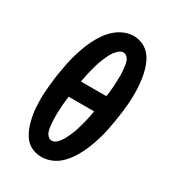

<svg xmlns="http://www.w3.org/2000/svg" viewBox="-182 -846 864 956"><g transform="rotate(30 250.0 -368.0)"><path d="M206 8Q185 8 165.5 2Q146 -4 130.5 -15.5Q115 -27 104 -43.5Q93 -60 85.5 -78Q78 -96 73 -115Q68 -134 64.5 -154Q61 -174 60 -194.5Q59 -215 58.5 -236Q58 -257 59.5 -278Q61 -299 63 -319.5Q65 -340 67.5 -361Q70 -382 74 -403Q78 -429 83.5 -456Q89 -483 96.5 -509Q104 -535 113.5 -561Q123 -587 135.5 -612Q148 -637 164.5 -660.5Q181 -684 202.5 -703Q224 -722 250.5 -733Q277 -744 304 -744Q329 -744 351.5 -735Q374 -726 390.5 -709.5Q407 -693 417.5 -672Q428 -651 434.5 -628Q441 -605 444.5 -581Q448 -557 449.5 -532.5Q451 -508 450.5 -482.5Q450 -457 448 -432Q446 -407 442.5 -382Q439 -357 435 -332Q431 -306 425.5 -279Q420 -252 412.5 -226Q405 -200 395.5 -174.5Q386 -149 373.5 -123.5Q361 -98 344.5 -74.5Q328 -51 307 -32Q286 -13 259 -2.5Q232 8 206 8ZM189 -416H335Q337 -428 338.5 -441Q340 -454 341 -467Q342 -480 342.5 -492.5Q343 -505 343.5 -518Q344 -531 344 -543.5Q344 -556 342.5 -568.5Q341 -581 339.5 -593.5Q338 -606 334.5 -617.5Q331 -629 322 -638Q313 -647 300 -647Q287 -647 276 -637.5Q265 -628 256.5 -617Q248 -606 242 -593.5Q236 -581 230.5 -568.5Q225 -556 220.5 -543.5Q216 -531 212.5 -518.5Q209 -506 205.5 -493Q202 -480 199 -467Q196 -454 193.5 -441Q191 -428 189 -416ZM210 -88Q223 -88 234 -97.5Q245 -107 253 -118.5Q261 -130 267 -142Q273 -154 278.5 -166.5Q284 -179 288.5 -191.5Q293 -204 296.5 -217Q300 -230 303.5 -242.5Q307 -255 310 -268Q313 -281 315.5 -294Q318 -307 320 -320H174Q172 -307 170.5 -294Q169 -281 168 -268Q167 -255 166.5 -242.5Q166 -230 165.5 -217Q165 -204 165.5 -191Q166 -178 167 -166Q168 -154 169.5 -141.5Q171 -129 175 -117.5Q179 -106 188 -97Q197 -88 210 -88Z"/></g></svg>

Font: Iosevka Curly Slab Oblique
Style: Bold
Weight: 700
Italic angle: -9°
Monospace: yes
Designer: Belleve Invis
Foundry: Belleve Invis
Version: Version 11.1.0; ttfautohint (v1.8.3)